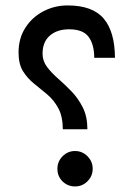

<svg xmlns="http://www.w3.org/2000/svg" viewBox="-20 -687 491 707"><path d="M48.3 -493.7Q48.3 -545.9 73.5 -585Q98.6 -624 139.9 -645.5Q181.2 -667 229 -667Q320.8 -667 361.8 -618.7Q402.8 -570.3 403.3 -474.1H327.1Q326.7 -524.4 305.9 -551.8Q285.2 -579.1 234.4 -579.1Q190.4 -579.1 163.6 -555.9Q136.7 -532.7 136.7 -489.3Q136.7 -462.4 153.3 -440.4Q169.9 -418.5 194.6 -397Q219.2 -375.5 243.7 -350.1Q268.1 -324.7 284.9 -291.3Q301.8 -257.8 301.8 -210.9H211.4Q210.9 -258.8 194.6 -288.8Q178.2 -318.8 153.8 -339.4Q129.4 -359.9 105.2 -379.2Q81.1 -398.4 64.7 -424.8Q48.3 -451.2 48.3 -493.7ZM191.4 -65.4Q191.4 -92.3 210.4 -111.6Q229.5 -130.9 256.3 -130.9Q283.2 -130.9 302.2 -111.6Q321.3 -92.3 321.3 -65.4Q321.3 -38.6 302.2 -19.5Q283.2 -0.5 256.3 -0.5Q229.5 -0.5 210.4 -19Q191.4 -37.6 191.4 -65.4Z"/></svg>

Font: Vazir FD-WOL-UI
Style: Regular-FD-WOL-UI
Weight: 400
Designer: Saber Rastikerdar
Foundry: Saber Rastikerdar
Version: Version 30.1.0